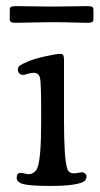

<svg xmlns="http://www.w3.org/2000/svg" viewBox="-20 -597 324 624"><path d="M142.1 -524.9Q117.2 -524.9 83.3 -523.9Q49.3 -522.9 31.7 -522.9Q20.5 -522.9 16.1 -525.1Q11.7 -527.3 11.7 -535.2V-564.9Q11.7 -572.8 16.1 -575Q20.5 -577.1 31.7 -577.1Q49.8 -577.1 83.5 -576.4Q117.2 -575.7 142.1 -575.7H152.3Q184.1 -575.7 215.6 -576.4Q247.1 -577.1 263.7 -577.1Q274.9 -577.1 279.3 -575Q283.7 -572.8 283.7 -564.9V-535.2Q283.7 -527.3 279.3 -525.1Q274.9 -522.9 263.7 -522.9Q247.1 -522.9 215.6 -523.9Q184.1 -524.9 152.3 -524.9ZM113.8 -200.7V-234.4Q113.8 -323.2 110.4 -341.8Q106.9 -360.4 89.8 -360.4Q80.1 -360.4 69.6 -356.9Q59.1 -353.5 55.2 -353.5Q47.9 -353.5 43 -358.4Q38.1 -363.3 38.1 -370.6Q38.1 -379.4 44.4 -384Q50.8 -388.7 70.8 -397Q90.8 -405.8 126.7 -413.8Q162.6 -421.9 175.8 -421.9Q183.6 -421.9 185.8 -417.5Q188 -413.1 188 -401.9V-207Q188 -78.1 198.7 -48.3Q203.6 -33.7 220.2 -33.7Q226.6 -33.7 234.1 -35.4Q241.7 -37.1 246.1 -37.1Q251.5 -37.1 256.3 -33.2Q261.2 -29.3 261.2 -23.9Q261.2 -13.7 253.2 -7.6Q245.1 -1.5 218.3 2.9Q191.4 7.3 144 7.3Q79.1 7.3 56.6 1.5Q34.2 -4.4 34.2 -19Q34.2 -35.2 46.9 -35.2Q51.3 -35.2 60.3 -33Q69.3 -30.8 73.2 -30.8Q81.1 -30.8 89.1 -35.9Q97.2 -41 101.1 -50.3Q113.8 -80.1 113.8 -200.7Z"/></svg>

Font: Cooper*
Style: Regular
Weight: 400
Designer: Owen Earl
Foundry: indestructible type*
Version: Version 0.001